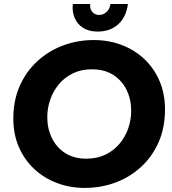

<svg xmlns="http://www.w3.org/2000/svg" viewBox="-20 -909 844 941"><path d="M394.7 12Q323.3 12 260.2 -11.7Q197 -35.3 148.8 -79.8Q100.7 -124.3 73 -187.2Q45.3 -250 45.3 -328Q45.3 -416.7 76.7 -487.7Q108 -558.7 163.2 -609.2Q218.3 -659.7 289.2 -686.2Q360 -712.7 440 -712.7Q512 -712.7 575.2 -689Q638.3 -665.3 686.2 -620.7Q734 -576 761.3 -513.3Q788.7 -450.7 788.7 -372.3Q788.7 -283.7 757.7 -212.8Q726.7 -142 672 -91.5Q617.3 -41 546.3 -14.5Q475.3 12 394.7 12ZM403.7 -131.3Q456 -131.3 496.8 -151.2Q537.7 -171 565.8 -204.5Q594 -238 608.5 -279.8Q623 -321.7 623 -366Q623 -421.7 600.5 -468Q578 -514.3 535.2 -541.8Q492.3 -569.3 430.3 -569.3Q378 -569.3 337.2 -549.5Q296.3 -529.7 268.5 -496Q240.7 -462.3 226.2 -420.7Q211.7 -379 211.7 -334.7Q211.7 -279 234.2 -232.7Q256.7 -186.3 299.5 -158.8Q342.3 -131.3 403.7 -131.3ZM458.7 -754.3Q415.3 -754.3 386.8 -772.8Q358.3 -791.3 345.5 -822.2Q332.7 -853 337 -889.3H422Q420.7 -872.3 426.2 -860.3Q431.7 -848.3 442.3 -842Q453 -835.7 465.3 -835.7Q485.7 -835.7 501.7 -849.8Q517.7 -864 521.3 -889.3H607Q598 -824 558.5 -789.2Q519 -754.3 458.7 -754.3Z"/></svg>

Font: MuseoModerno Thin
Style: Italic
Weight: 100
Italic angle: -9°
Designer: Pablo Cosgaya, Héctor Gatti, Marcela Romero, and the Authors of The MuseoModerno Project.
Foundry: Omnibus-Type Team
Version: Version 1.003